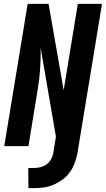

<svg xmlns="http://www.w3.org/2000/svg" viewBox="-20 -755 547 992"><path d="M156 217H127L126 113H155Q172 113 188.5 109Q205 105 220 94.5Q235 84 243.5 68.5Q252 53 255 37L269 -49L190 -507Q191 -455 187.5 -401.5Q184 -348 175 -294L127 0H2L123 -735H231L309 -289L382 -735H507L380 37Q375 62 366 87Q357 112 341.5 134Q326 156 303.5 172.5Q281 189 256.5 199.5Q232 210 206.5 213.5Q181 217 156 217Z"/></svg>

Font: Iosevka Curly Extrabold
Style: Italic
Weight: 800
Italic angle: -9°
Monospace: yes
Designer: Belleve Invis
Foundry: Belleve Invis
Version: Version 22.1.2; ttfautohint (v1.8.4)